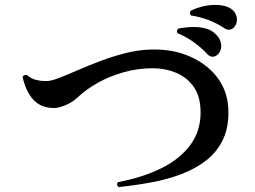

<svg xmlns="http://www.w3.org/2000/svg" viewBox="-20 -818 1040 782"><path d="M463 -56Q457 -61 457 -67Q457 -73 460 -76Q560 -95 635.5 -132Q711 -169 754 -226Q797 -283 797 -360Q797 -424 769.5 -463.5Q742 -503 697.5 -521.5Q653 -540 602 -540Q540 -540 482.5 -523.5Q425 -507 378 -480.5Q331 -454 298 -423Q275 -401 246.5 -389.5Q218 -378 201 -378Q149 -378 118 -409.5Q87 -441 72 -504Q74 -510 80 -512Q86 -514 91 -512Q105 -498 127.5 -492.5Q150 -487 174 -488Q191 -489 223 -501.5Q255 -514 297.5 -532.5Q340 -551 389 -569.5Q438 -588 488.5 -601Q539 -614 587 -616Q679 -620 751 -589Q823 -558 865 -502.5Q907 -447 910 -374Q913 -303 889 -251.5Q865 -200 821 -165.5Q777 -131 719 -109Q661 -87 595.5 -75Q530 -63 463 -56ZM825 -597Q802 -622 771.5 -644.5Q741 -667 703 -683Q701 -685 701 -691Q701 -699 708 -702Q741 -708 769 -708Q797 -708 820 -701.5Q843 -695 859 -678Q871 -667 876 -654.5Q881 -642 881 -631Q881 -613 870.5 -600Q860 -587 846 -587Q835 -587 825 -597ZM894 -703Q866 -722 831.5 -735.5Q797 -749 758 -755Q754 -759 754 -765Q754 -772 758 -775Q807 -798 857 -798Q873 -798 887 -795.5Q901 -793 913 -787Q930 -778 937.5 -765Q945 -752 945 -738Q945 -722 935.5 -709.5Q926 -697 912 -697Q903 -697 894 -703Z"/></svg>

Font: Zen Antique
Style: Regular
Weight: 400
Designer: Yoshimichi Ohira
Foundry: Positype
Version: Version 1.001